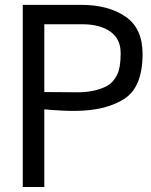

<svg xmlns="http://www.w3.org/2000/svg" viewBox="-20 -750 606 770"><path d="M308.6 -652.8H157.7V-380.9Q252 -379.9 292.5 -379.9Q333 -379.9 367.2 -389.2Q401.4 -398.4 419.7 -412.1Q438 -425.8 450.9 -452.9Q463.9 -480 463.9 -537.1Q463.9 -594.2 422.1 -623.5Q380.4 -652.8 308.6 -652.8ZM157.7 0H71.3V-730.5H306.6Q414.1 -730.5 482.9 -683.6Q551.8 -636.7 551.8 -533.7Q551.8 -399.4 476.6 -352.3Q401.4 -305.2 276.9 -305.2Q226.6 -305.2 157.7 -311.5Z"/></svg>

Font: Oxygen-Regular
Style: Regular
Weight: 400
Designer: Vernon Adams
Foundry: Vernon Adams
Version: Version Release 0.2.3 webfont; ttfautohint (v0.93.3-1d66) -l